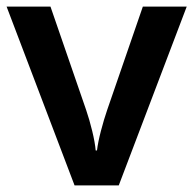

<svg xmlns="http://www.w3.org/2000/svg" viewBox="-20 -562 586 582"><path d="M206 0 0 -542H133L241 -229Q251 -200 259.5 -165Q268 -130 270 -106H274Q277 -131 286 -165.5Q295 -200 305 -229L413 -542H546L340 0Z"/></svg>

Font: Noto Sans Ethiopic SemiBold
Style: Regular
Weight: 600
Designer: Monotype Design Team
Foundry: Monotype Imaging Inc.
Version: Version 2.102; ttfautohint (v1.8.4.7-5d5b)